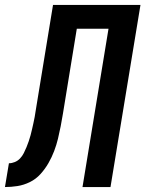

<svg xmlns="http://www.w3.org/2000/svg" viewBox="-61 -755 587 775"><path d="M272 0 377 -639H249L193 -296Q189 -271 184 -245.5Q179 -220 173 -195Q167 -170 157.5 -145Q148 -120 134.5 -96.5Q121 -73 102.5 -52.5Q84 -32 59.5 -20Q35 -8 9.5 -4Q-16 0 -41 0L-25 -96Q-13 -96 -1 -101Q11 -106 20 -115.5Q29 -125 35 -137Q41 -149 46 -161Q51 -173 55 -185Q59 -197 62.5 -209.5Q66 -222 68.5 -234Q71 -246 74 -258.5Q77 -271 79 -283Q81 -295 83 -308L153 -735H506L385 0Z"/></svg>

Font: Iosevka
Style: Bold Italic
Weight: 700
Italic angle: -9°
Monospace: yes
Designer: Belleve Invis
Foundry: Belleve Invis
Version: Version 32.5.0; ttfautohint (v1.8.4)